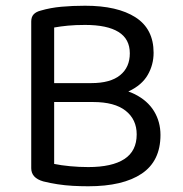

<svg xmlns="http://www.w3.org/2000/svg" viewBox="-20 -639 639 670"><path d="M420 -349V-283H145V-349ZM305 -283 337 -333Q405 -333 450 -310.5Q495 -288 517.5 -251Q540 -214 540 -168Q540 -77 474.5 -33Q409 11 288 11Q261 11 234 9.5Q207 8 181 4Q155 0 131 -6Q89 -18 89 -52V-564Q89 -580 97.5 -589Q106 -598 122 -602Q156 -612 194.5 -615.5Q233 -619 277 -619Q390 -619 453 -578.5Q516 -538 516 -455Q516 -413 495.5 -377.5Q475 -342 429.5 -320.5Q384 -299 308 -299L299 -349Q365 -349 399 -376.5Q433 -404 433 -453Q433 -503 393.5 -527.5Q354 -552 277 -552Q243 -552 217 -549.5Q191 -547 169 -543V-67Q193 -62 224.5 -59Q256 -56 288 -56Q371 -56 414 -84Q457 -112 457 -170Q457 -222 418.5 -252.5Q380 -283 305 -283Z"/></svg>

Font: Baloo Tammudu 2
Style: Regular
Weight: 400
Designer: Maithili Shingre, Omkar Shende and Ek Type
Foundry: Ek Type
Version: Version 1.700